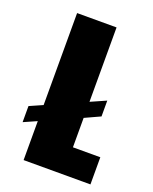

<svg xmlns="http://www.w3.org/2000/svg" viewBox="-115 -652 574 718"><g transform="rotate(20 171.5 -292.5)"><path d="M67 0V-155L15 -132V-196L67 -219V-585H224V-289L285 -316V-253L224 -225V-108H333V0Z"/></g></svg>

Font: Alumni Sans Thin Black
Style: Regular
Weight: 900
Version: Version 1.018